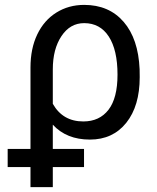

<svg xmlns="http://www.w3.org/2000/svg" viewBox="-20 -558 640 781"><path d="M322.3 -538.1Q423.3 -538.1 482.9 -469.2Q542.5 -400.4 547.9 -276.4L548.3 -244.1Q548.3 -127 493.7 -58.6Q439 9.8 345.7 9.8Q250.5 9.8 194.8 -50.8V203.1H104V-283.2Q104 -360.4 131.6 -418Q159.2 -475.6 209.2 -506.8Q259.3 -538.1 322.3 -538.1ZM194.8 -135.7Q235.4 -64 318.8 -64Q384.8 -64 421.4 -111.6Q458 -159.2 458 -254.4Q458 -354.5 422.6 -409.2Q387.2 -463.9 322.3 -463.9Q265.1 -463.9 230 -411.1Q194.8 -358.4 194.8 -275.9ZM321.8 121.6H11.2V47.9H321.8Z"/></svg>

Font: Roboto
Style: Regular
Weight: 400
Designer: Google
Version: Version 2.001047; 2015